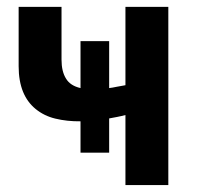

<svg xmlns="http://www.w3.org/2000/svg" viewBox="-20 -533 566 553"><path d="M341.3 -513.2H464.8V0H341.3V-201.7Q336.9 -200.7 329.1 -198.7Q321.3 -196.8 317.9 -196.3L294.4 -191.9V-93.3H211.9V-183.6Q173.3 -183.1 139.2 -191.4Q106.9 -199.2 82.5 -219.2Q58.6 -238.8 46.4 -268.6Q33.7 -299.8 33.7 -342.3V-513.2H157.2V-361.3Q157.2 -326.7 170.4 -306.2Q182.6 -286.1 211.9 -279.3V-414.6H294.4V-279.3Q303.2 -280.3 316.9 -283.2Q320.8 -284.2 341.3 -287.6Z"/></svg>

Font: Lato-SemiBold
Style: Bold
Weight: 500
Designer: Lukasz Dziedzic with Adam Twardoch and Botio Nikoltchev
Foundry: tyPoland Lukasz Dziedzic
Version: ""